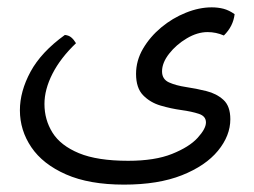

<svg xmlns="http://www.w3.org/2000/svg" viewBox="-20 -355 693 523"><path d="M317.9 147.9Q223.1 147.9 159.9 120.1Q96.7 92.3 65.4 46.1Q34.2 0 34.2 -54.7Q34.2 -106 63.2 -159.7Q92.3 -213.4 156.7 -259.8Q167.5 -258.8 174.3 -252.9Q181.2 -247.1 187 -237.3Q145 -197.3 123 -154.3Q101.1 -111.3 101.1 -71.8Q101.1 -28.8 123 6.3Q145 41.5 195.1 62.3Q245.1 83 329.1 83Q401.9 83 448.7 64.2Q495.6 45.4 518.3 20.5Q541 -4.4 541 -21.5Q541 -38.6 521.7 -44.9Q502.4 -51.3 474.1 -55.2Q445.8 -59.1 417.5 -67.4Q389.2 -75.7 369.9 -95.5Q350.6 -115.2 350.6 -153.8Q350.6 -189.9 369.6 -222.4Q388.7 -254.9 419.2 -280.3Q449.7 -305.7 486.1 -320.3Q522.5 -335 556.6 -335Q573.7 -335 588.9 -331.1Q604 -327.1 619.1 -316.4Q615.2 -283.2 589.8 -258.3Q568.4 -267.6 545.4 -267.6Q517.6 -267.6 488.8 -250.5Q460 -233.4 440.7 -208.7Q421.4 -184.1 421.4 -160.6Q421.4 -139.2 440.2 -130.6Q459 -122.1 486.8 -117.9Q514.6 -113.8 542.2 -106.9Q569.8 -100.1 588.6 -83Q607.4 -65.9 607.4 -30.3Q607.4 14.6 573.7 55.7Q540 96.7 475.6 122.3Q411.1 147.9 317.9 147.9Z"/></svg>

Font: Harmattan
Style: Regular
Weight: 400
Designer: George W. Nuss III and SIL International
Foundry: SIL International
Version: Version 4.000